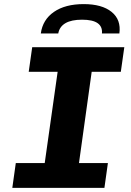

<svg xmlns="http://www.w3.org/2000/svg" viewBox="-20 -916 640 936"><path d="M40 0 57 -121H198L261 -566H120L137 -686H586L569 -566H427L365 -121H506L489 0ZM179 -753Q188 -820 243 -858Q298 -896 388 -896Q477 -896 524 -858Q571 -820 562 -753H477Q480 -786 456 -803Q432 -820 380 -820Q328 -820 299 -803Q270 -786 264 -753Z"/></svg>

Font: Chivo Mono
Style: Bold Italic
Weight: 700
Italic angle: -8.05°
Monospace: yes
Version: Version 1.008